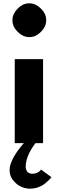

<svg xmlns="http://www.w3.org/2000/svg" viewBox="-20 -857 373 1159"><path d="M74 247C98 271 132 282 161 282C215 282 251 254 271 234L278 227C283 222 287 218 291 213L227 166C227 167 225 171 222 174C213 183 196 192 175 192C166 192 155 189 147 182L145 180C141 174 135 163 135 150C135 89 176 31 191 11L195 7H239L240 6V-499L239 -500H70L69 -499V6L70 7H124L110 23C81 58 38 120 38 168C38 202 51 224 67 240ZM84 -802C67 -785 55 -762 55 -735C55 -708 66 -686 83 -669L90 -662C107 -645 130 -633 157 -633C184 -633 206 -644 223 -661L230 -668C247 -685 259 -708 259 -735C259 -762 248 -784 231 -801L224 -808C207 -825 184 -837 157 -837C130 -837 108 -826 91 -809Z"/></svg>

Font: Hussar Woodtype
Style: SeBd
Weight: 900
Foundry: Cannot Into Space Fonts
Version: Version 1.07